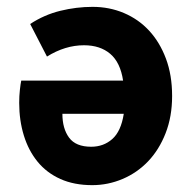

<svg xmlns="http://www.w3.org/2000/svg" viewBox="-20 -528 558 560"><path d="M249 12Q196 12 156 -6Q116 -24 89.5 -56.5Q63 -89 49.5 -133Q36 -177 36 -228Q36 -248 38 -266Q40 -284 42 -293H339Q331 -346 301.5 -371Q272 -396 225 -396Q170 -396 117 -363L68 -458Q109 -485 156 -496.5Q203 -508 250 -508Q299 -508 341.5 -490Q384 -472 415 -438.5Q446 -405 464 -357Q482 -309 482 -248Q482 -188 463 -139.5Q444 -91 412 -57.5Q380 -24 337.5 -6Q295 12 249 12ZM246 -100Q282 -100 307.5 -122.5Q333 -145 341 -196H162Q162 -153 181.5 -126.5Q201 -100 246 -100Z"/></svg>

Font: Giro Regular
Style: Bold
Weight: 700
Designer: Paul D. Hunt
Foundry: Adobe Systems Incorporated
Version: Version 1.000;PS 1.0;hotconv 1.0.88;makeotf.lib2.5.647800